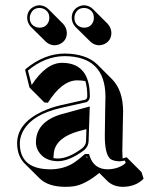

<svg xmlns="http://www.w3.org/2000/svg" viewBox="-20 -642 577 728"><path d="M83 -574.2Q83 -604.5 110.4 -617.7Q120.1 -622.1 129.9 -622.1Q148.9 -621.1 162.6 -608.4L219.2 -551.8Q232.9 -536.6 233.4 -517.6Q233.4 -486.8 205.1 -474.1Q195.8 -470.7 186.5 -470.2Q167 -471.2 153.3 -484.4L96.7 -540.5Q83.5 -555.2 83 -574.2ZM252 -574.2Q252 -604.5 279.3 -617.7Q289.1 -622.1 298.8 -622.1Q317.9 -621.1 331.5 -608.4L388.2 -551.8Q401.9 -536.6 402.3 -517.6Q402.3 -486.8 374 -474.1Q364.7 -470.7 355.5 -470.2Q335.9 -471.2 322.3 -484.4L265.6 -540.5Q252.4 -555.2 252 -574.2ZM310.1 -47.9H306.2L312 -42Q311 -45.4 310.1 -47.9ZM182.6 -42.5Q190.9 -41 200.2 -41Q240.7 -41.5 292 -80.1Q305.7 -91.8 306.2 -106L307.6 -152.3L281.7 -145.5Q194.8 -122.1 184.6 -66.4Q183.1 -56.2 182.6 -45.4Q182.6 -43.5 182.6 -42.5ZM444.8 -41.5Q452.6 -43 460 -45.9L516.6 10.7L524.4 35.6Q494.6 66.4 444.3 66.4Q408.7 65.4 387.2 44.4L356.4 13.7Q302.7 58.1 258.8 64.5Q244.1 66.4 226.6 66.4Q161.6 65.9 129.4 33.7L72.8 -22.5Q45.4 -50.8 44.9 -98.1Q44.9 -173.8 138.2 -218.3Q170.9 -233.9 210.9 -243.2L304.2 -264.2Q310.5 -268.1 311 -275.9Q311 -310.5 303.7 -334.5Q290 -337.4 271.5 -337.4Q213.9 -335.9 161.6 -252.4L148.4 -253.4L91.8 -310.1L75.2 -377L78.1 -380.9Q147.9 -438.5 225.1 -439Q307.6 -438 349.1 -397.5L405.8 -340.8Q446.3 -298.8 446.8 -220.2Q446.8 -215.8 445.8 -174.8Q443.8 -87.9 443.8 -69.3Q443.8 -53.7 444.8 -41.5ZM317.4 -58.1 319.8 -50.8Q335.9 -0.5 388.2 0Q430.7 -1 456.5 -23.9L453.6 -33.2Q442.4 -30.8 433.1 -30.3Q408.2 -31.2 397 -40.5Q377.4 -60.1 377.4 -126Q377.4 -144 378.9 -231.9Q379.9 -272.5 379.9 -276.9Q378.4 -428.2 225.1 -429.2Q150.9 -428.7 85.9 -374.5L100.1 -319.8Q154.8 -403.3 214.8 -403.8Q311 -403.8 319.8 -299.3Q320.8 -287.6 320.8 -275.9Q319.8 -259.8 307.1 -254.4H306.6L213.4 -233.4Q95.7 -207 64 -137.7Q55.2 -118.2 55.2 -98.1Q55.2 -6.3 157.2 -0.5Q164.1 0 169.9 0Q223.6 0 263.2 -26.9Q278.8 -37.6 299.3 -55.7L302.2 -58.1ZM320.3 -238.3 315.9 -106Q314.9 -85.4 297.9 -71.8Q242.7 -31.2 200.2 -30.8Q147.5 -30.8 124.5 -70.3Q116.2 -85.9 116.2 -102.1Q116.2 -178.7 209.5 -208Q216.3 -210 222.2 -211.4ZM262.2 -574.2Q262.2 -548.3 286.6 -539.1Q293.5 -537.1 298.8 -537.1Q324.7 -537.1 334 -561.5Q335.9 -568.4 335.9 -574.2Q335.9 -599.6 312.5 -609.4Q305.2 -611.8 298.8 -611.8Q273.9 -611.8 264.6 -587.9Q262.2 -581.1 262.2 -574.2ZM92.8 -574.2Q92.8 -548.3 117.2 -539.1Q124 -537.1 129.9 -537.1Q155.8 -537.1 165 -561.5Q167 -568.4 167 -574.2Q167 -599.6 143.6 -609.4Q136.2 -611.8 129.9 -611.8Q105 -611.8 95.7 -587.9Q92.8 -581.1 92.8 -574.2Z"/></svg>

Font: Linux Biolinum Shadow O
Style: Regular
Weight: 400
Designer: Philipp H. Poll
Foundry: Philipp H. Poll
Version: Version 1.0.4